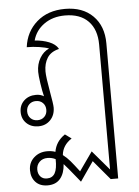

<svg xmlns="http://www.w3.org/2000/svg" viewBox="-60 -632 720 998"><g transform="rotate(-5 300.0 -133.0)"><path d="M516 -389V316H477L392 215L322 316L297 285Q261 240 240 217Q237 265 214 292.5Q191 320 148 320Q108 320 85.5 296Q63 272 63 234Q63 194 91 168.5Q119 143 160 143Q185 143 203 150Q212 96 260 64L293 88Q245 119 240 170Q260 185 277 205Q294 225 322 262L391 164L478 266V-386Q478 -464 435.5 -508Q393 -552 314 -552Q250 -552 205 -520Q160 -488 146 -436Q188 -433 220.5 -420Q253 -407 267 -384V-381Q225 -371 206.5 -341.5Q188 -312 188 -271Q188 -242 202 -164Q214 -98 214 -81Q214 -41 189.5 -15.5Q165 10 127 10Q89 10 65 -13Q41 -36 41 -72Q41 -108 65.5 -131Q90 -154 128 -154Q152 -154 169 -143Q162 -171 156 -212Q150 -253 150 -272Q150 -312 168.5 -343.5Q187 -375 217 -388Q200 -395 167.5 -400Q135 -405 102 -405Q112 -485 169.5 -535.5Q227 -586 317 -586Q409 -586 462.5 -532.5Q516 -479 516 -389ZM175 -72Q175 -94 161 -108Q147 -122 125 -122Q103 -122 89 -108Q75 -94 75 -72Q75 -50 89 -36Q103 -22 125 -22Q147 -22 161 -36Q175 -50 175 -72ZM201 188Q182 178 159 178Q133 178 117 194Q101 210 101 234Q101 256 113.5 270Q126 284 147 284Q176 284 189 261Q202 238 201 188Z"/></g></svg>

Font: Sarabun Thin
Style: Regular
Weight: 250
Designer: Suppakit Chalermlarp | Katatrad Co.,Ltd.
Foundry: Cadson Demak Co.,Ltd.
Version: Version 1.000; ttfautohint (v1.6)